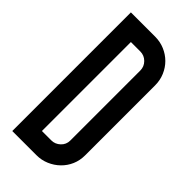

<svg xmlns="http://www.w3.org/2000/svg" viewBox="-229 -772 824 824"><g transform="rotate(45 182.5 -360.0)"><path d="M35 0V-720H182Q213 -720 240 -708.5Q267 -697 287 -677Q307 -657 318.5 -630Q330 -603 330 -572V-147Q330 -116 318.5 -89.5Q307 -63 286.5 -43Q266 -23 239 -11.5Q212 0 182 0ZM125 -630V-90H182Q205 -90 222.5 -106.5Q240 -123 240 -147V-572Q240 -596 223 -613Q206 -630 182 -630Z"/></g></svg>

Font: Berliner Wand
Style: Regular
Weight: 400
Designer: Peter Wiegel
Foundry: Peter Wiegel
Version: Version 1.000